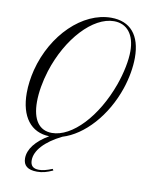

<svg xmlns="http://www.w3.org/2000/svg" viewBox="-107 -873 1036 1211"><g transform="rotate(10 411.0 -267.0)"><path d="M83 -375.5C70.3 -324.7 63.5 -273.4 63.5 -226.1C63.5 -74.7 132.3 15.6 250.5 18.6C170.4 65.4 124.5 122.6 124.5 181.2C124.5 228.5 153.3 252 213.4 252C247.1 252 274.9 244.6 314 226.6L308.1 217.3C273.4 231.4 247.1 238.3 223.1 238.3C186 238.3 168 221.7 168 186.5C168 125 225.6 60.1 332.5 7.3C468.3 -33.7 599.1 -176.8 661.6 -362.3C684.6 -430.7 696.8 -501.5 696.8 -563C696.8 -706.5 629.4 -785.6 506.8 -785.6C324.2 -785.6 143.6 -611.3 83 -375.5ZM263.2 -4.9C181.2 -4.9 136.7 -67.4 136.7 -182.6C136.7 -242.2 148.9 -313.5 170.9 -383.8C240.7 -603.5 393.1 -767.1 527.8 -767.1C611.8 -767.1 661.6 -704.1 661.6 -598.1C661.6 -537.6 645.5 -457.5 617.7 -379.4C539.6 -161.1 392.6 -4.9 263.2 -4.9Z"/></g></svg>

Font: Petit Formal Script
Style: Regular
Weight: 400
Designer: Pablo Impallari, Brenda Gallo, Rodrigo Fuenzalida
Foundry: Pablo Impallari, Brenda Gallo, Rodrigo Fuenzalida
Version: Version 1.001